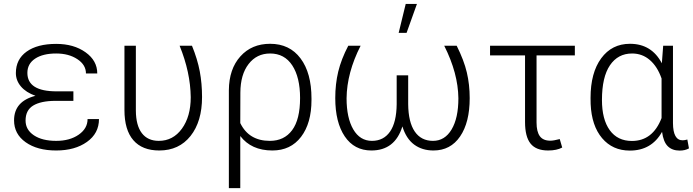

<svg xmlns="http://www.w3.org/2000/svg" viewBox="-20 -763 3561 986"><path d="M52.2 -145Q52.2 -242.7 162.1 -271Q113.8 -288.1 87.6 -318.8Q61.5 -349.6 61.5 -387.7Q61.5 -458.5 116.7 -498Q171.9 -537.6 268.6 -537.6Q358.9 -537.6 419.2 -494.6Q479.5 -451.7 479.5 -385.7H421.4Q421.4 -430.2 377.2 -459.2Q333 -488.3 268.6 -488.3Q200.2 -488.3 160.4 -461.9Q120.6 -435.5 120.6 -388.7Q120.6 -293.9 270.5 -293.9H356.9V-245.1H263.2Q189 -244.6 150.1 -220.7Q111.3 -196.8 111.3 -144Q111.3 -96.7 154.1 -68.1Q196.8 -39.6 268.6 -39.6Q338.4 -39.6 384 -71.3Q429.7 -103 429.7 -151.4H488.3Q488.3 -78.1 426.5 -34.2Q364.7 9.8 268.6 9.8Q171.4 9.8 111.8 -32.5Q52.2 -74.7 52.2 -145Z M677.7 -528.3V-194.8Q678.2 -118.7 708.5 -79.1Q738.8 -39.6 795.4 -39.6Q868.7 -39.6 914.1 -102.1Q959.5 -164.6 959.5 -263.7Q958 -391.6 902.3 -528.3H965.8Q994.1 -459 1005.9 -396.5Q1017.6 -334 1017.6 -264.6Q1017.6 -139.2 958.5 -64.7Q899.4 9.8 797.9 9.8Q710.4 9.8 664.8 -43Q619.1 -95.7 619.1 -198.2V-528.3Z M1367.2 -538.1Q1467.3 -538.1 1523.4 -463.1Q1579.6 -388.2 1579.6 -257.3V-249.5Q1579.6 -130.4 1526.1 -60.3Q1472.7 9.8 1378.9 9.8Q1270.5 9.8 1213.9 -64.5V203.1H1155.3V-299.8Q1156.2 -408.7 1214.4 -473.4Q1272.5 -538.1 1367.2 -538.1ZM1213.9 -130.9Q1258.3 -39.6 1365.7 -39.6Q1439.5 -39.6 1480.2 -94.5Q1521 -149.4 1521 -259.8Q1521 -365.7 1481 -427Q1440.9 -488.3 1367.2 -488.3Q1298.3 -488.3 1256.6 -434.1Q1214.8 -379.9 1214.4 -287.6Z M1832 -528.3Q1761.2 -389.6 1759.8 -258.3Q1759.8 -157.7 1794.2 -98.6Q1828.6 -39.6 1890.1 -39.6Q1950.2 -39.6 1983.2 -87.4Q2016.1 -135.3 2017.1 -227.5V-376H2076.2V-228Q2077.1 -135.7 2109.9 -87.6Q2142.6 -39.6 2203.6 -39.6Q2264.2 -39.6 2299.1 -98.1Q2334 -156.7 2334 -258.3Q2332.5 -387.2 2261.2 -528.3H2325.2Q2362.8 -453.1 2377.4 -390.9Q2392.1 -328.6 2392.1 -259.3Q2392.1 -134.3 2342.8 -62.3Q2293.5 9.8 2206.1 9.8Q2147.9 9.8 2106.9 -20.5Q2065.9 -50.8 2046.4 -113.8Q2008.3 9.8 1887.2 9.8Q1799.3 9.8 1750.5 -62.5Q1701.7 -134.8 1701.7 -259.3Q1701.7 -331.5 1717 -395.3Q1732.4 -459 1768.6 -528.3ZM2063.5 -742.7H2121.1L2067.9 -594.2H2027.3Z M2932.1 -478.5H2735.4V-133.8Q2735.4 -86.9 2752.2 -63.7Q2769 -40.5 2806.2 -40.5Q2822.8 -40.5 2854.5 -48.8L2867.2 -5.4Q2839.4 9.8 2794.9 9.8Q2732.9 9.8 2704.6 -25.6Q2676.3 -61 2676.3 -136.2V-478.5H2496.6V-528.3H2932.1Z M3436 -528.3V-130.9Q3436.5 -42.5 3485.4 -42.5Q3495.6 -42.5 3509.8 -46.4L3518.1 -1Q3498 10.3 3470.2 10.3Q3432.1 10.3 3409.4 -12Q3386.7 -34.2 3379.9 -85.9Q3326.2 10.3 3214.4 10.3Q3126 10.3 3072 -53.5Q3018.1 -117.2 3013.2 -229L3012.7 -259.8Q3012.7 -389.2 3067.4 -463.6Q3122.1 -538.1 3215.3 -538.1Q3326.2 -538.1 3378.9 -438L3385.7 -528.3ZM3071.3 -249.5Q3071.3 -149.9 3111.3 -94.5Q3151.4 -39.1 3225.1 -39.1Q3332 -39.1 3377.4 -156.7V-359.9Q3356 -421.4 3317.1 -454.8Q3278.3 -488.3 3226.1 -488.3Q3153.3 -488.3 3112.3 -427.7Q3071.3 -367.2 3071.3 -249.5Z"/></svg>

Font: SteelSelectRoboto
Style: Regular
Weight: 300
Designer: Google
Version: Version 2.137; 2017